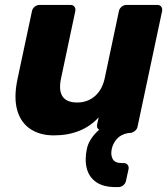

<svg xmlns="http://www.w3.org/2000/svg" viewBox="-20 -540 681 780"><path d="M448.9 220Q400.1 220 371.1 200Q342 180 332.7 144.8Q323.4 109.5 333 64.4Q336.9 46.8 345.1 32.4Q353.2 18 363.6 6.1Q373.9 -5.8 383.3 -13.1Q378.3 -15.1 375.6 -20.6Q373 -26 374.3 -33L380.9 -63.4Q348.1 -27.1 302.2 -8.6Q256.3 10 198.8 10Q142 10 103.1 -16.1Q64.1 -42.1 49.9 -92.5Q35.6 -142.9 50.5 -215.9L109.9 -494.9Q111.9 -505.5 120.9 -512.8Q130 -520 140.6 -520H266.4Q277 -520 282.4 -512.8Q287.9 -505.5 285.9 -494.9L228.1 -222.1Q207.1 -123.6 293.9 -123.6Q335.5 -123.6 365.4 -149.4Q395.3 -175.2 405.4 -222.1L463.1 -494.9Q465.1 -505.5 474.2 -512.8Q483.3 -520 493.9 -520H619Q629.6 -520 635.1 -512.8Q640.5 -505.5 638.5 -494.9L538.7 -25.1Q537.1 -16 529 -8.9Q520.9 -1.9 510.2 0L499.1 0.8Q470.4 6.6 454.7 24.4Q439.1 42.3 434.2 64.4Q428.7 88.6 437.6 105.5Q446.5 122.4 474 122.4H482.1Q492.7 122.4 498.5 129.6Q504.2 136.9 502.2 147.5L491.7 194.9Q489.7 205.5 480.7 212.8Q471.6 220 461 220Z"/></svg>

Font: Rubik Light
Style: Italic
Weight: 300
Italic angle: -12°
Designer: Hubert and Fischer
Foundry: Hubert and Fischer
Version: Version 2.300;gftools[0.9.30]